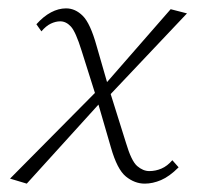

<svg xmlns="http://www.w3.org/2000/svg" viewBox="-20 -435 478 459"><path d="M326 4Q302 4 281 -13Q260 -30 245 -83L211 -200L175 -314Q161 -359 149.5 -371.5Q138 -384 124 -384Q113 -384 101.5 -378.5Q90 -373 79 -360L67 -377Q84 -396 102 -405.5Q120 -415 138 -415Q160 -415 178 -397Q196 -379 211 -325L239 -228L281 -94Q294 -50 308 -38Q322 -26 337 -26Q352 -26 366 -32Q380 -38 392 -52L407 -35Q385 -13 365 -4.5Q345 4 326 4ZM44 4 4 -8 218 -224 229 -200ZM235 -200 223 -224 388 -413 427 -403Z"/></svg>

Font: Ysabeau Infant ExtraLight
Style: Italic
Weight: 250
Italic angle: -12°
Designer: Christian Thalmann (Catharsis Fonts)
Version: Version 2.001;gftools[0.9.30]; featfreeze: ss01,ss02,lnum